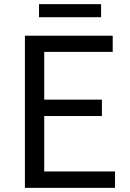

<svg xmlns="http://www.w3.org/2000/svg" viewBox="-20 -905 628 925"><path d="M100 0H534V-79H193V-346H471V-425H193V-655H523V-733H100ZM168 -822H467V-885H168Z"/></svg>

Font: Source Han Sans CN Regular
Style: Regular
Weight: 400
Designer: Ryoko NISHIZUKA (kana & ideographs); Paul D. Hunt (Latin, Greek & Cyrillic); Wenlong ZHANG (bopomofo); Sandoll Communica
Foundry: Adobe Systems Incorporated
Version: Version 1.004;PS 1.004;hotconv 1.0.82;makeotf.lib2.5.63406